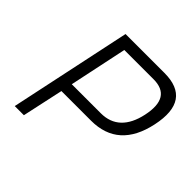

<svg xmlns="http://www.w3.org/2000/svg" viewBox="-169 -832 995 995"><g transform="rotate(45 328.5 -335.0)"><path d="M495 -670H210L68 0H135L184 -226H401C535 -226 617 -300 648 -446C680 -596 628 -670 495 -670ZM197 -289 264 -607H478C567 -607 600 -553 577 -446C555 -343 499 -289 410 -289Z"/></g></svg>

Font: LT Wave Mono Light
Style: Italic
Weight: 300
Designer: Daniel Lyons
Version: Version 2.5 (Glyphs App)